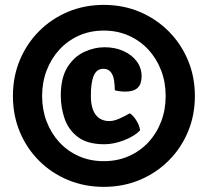

<svg xmlns="http://www.w3.org/2000/svg" viewBox="-20 -724 829 766"><path d="M31.5 -341Q31.5 -418 59 -484Q86.5 -550 135.8 -599.5Q185 -649 251 -676.8Q317 -704.5 394 -704.5Q471 -704.5 537 -676.8Q603 -649 652.5 -599.5Q702 -550 729.8 -484Q757.5 -418 757.5 -341Q757.5 -264 729.8 -198Q702 -132 652.5 -82.8Q603 -33.5 537 -6Q471 21.5 394 21.5Q317 21.5 251 -6Q185 -33.5 135.8 -82.8Q86.5 -132 59 -198Q31.5 -264 31.5 -341ZM148 -341Q148 -286.5 166 -239.2Q184 -192 216.8 -156.5Q249.5 -121 294.5 -101Q339.5 -81 394 -81Q448.5 -81 493.8 -101Q539 -121 572 -156.5Q605 -192 623 -239.2Q641 -286.5 641 -341Q641 -395.5 623 -442.8Q605 -490 572 -525.8Q539 -561.5 493.8 -581.8Q448.5 -602 394 -602Q339.5 -602 294.5 -581.8Q249.5 -561.5 216.8 -525.8Q184 -490 166 -442.8Q148 -395.5 148 -341ZM438 -364Q438 -385.5 434.8 -405Q431.5 -424.5 421.5 -437Q411.5 -449.5 392 -449.5Q366 -449.5 354.2 -422.5Q342.5 -395.5 342.5 -342Q342.5 -291.5 361.8 -266.2Q381 -241 416.5 -241Q434.5 -241 456.2 -250.8Q478 -260.5 498 -272Q512.5 -262.5 524.8 -242.2Q537 -222 539 -204Q516.5 -180.5 475 -164.5Q433.5 -148.5 396.5 -148.5Q329 -148.5 291 -177.2Q253 -206 237.8 -250.5Q222.5 -295 222.5 -342Q222.5 -413.5 249 -455.8Q275.5 -498 315.8 -516.8Q356 -535.5 397 -535.5Q439.5 -535.5 473 -520.2Q506.5 -505 525.8 -478.8Q545 -452.5 545 -419.5Q545 -388.5 529 -373.5Q513 -358.5 480.5 -358.5Q470.5 -358.5 457.8 -360Q445 -361.5 438 -364Z"/></svg>

Font: Signika
Style: Bold
Weight: 700
Designer: Anna Giedry
Foundry: Anna Giedry
Version: Version 2.001